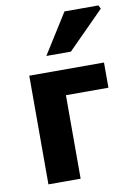

<svg xmlns="http://www.w3.org/2000/svg" viewBox="-85 -808 605 863"><g transform="rotate(-10 217.0 -376.5)"><path d="M65 0V-496H406V-381H212V0ZM156 -570 271 -753H426L434 -737L268 -570Z"/></g></svg>

Font: Source Sans 3
Style: Bold
Weight: 700
Designer: Paul D. Hunt
Foundry: Adobe
Version: Version 3.052;hotconv 1.1.0;makeotfexe 2.6.0